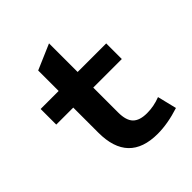

<svg xmlns="http://www.w3.org/2000/svg" viewBox="-199 -853 998 998"><g transform="rotate(-45 300.0 -354.0)"><path d="M388.2 12.2Q173.8 12.2 173.8 -210.9V-395H48.8V-509.8H181.2V-660.2L320.8 -720.2V-509.8H530.8V-395H320.8V-211.9Q320.8 -153.8 345.7 -128.4Q370.6 -103 424.8 -103Q475.1 -103 523.9 -122.1L549.8 -16.1Q461.9 12.2 388.2 12.2Z"/></g></svg>

Font: Office Code Pro D Bold
Style: Regular
Weight: 700
Designer: Nathan Rutzky & Paul D. Hunt
Foundry: Adobe Systems Incorporated
Version: Version 1.004;PS 001.004;hotconv 1.0.70;makeotf.lib2.5.58329